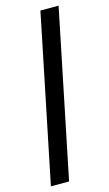

<svg xmlns="http://www.w3.org/2000/svg" viewBox="-119 -727 483 847"><g transform="rotate(-15 122.5 -303.5)"><path d="M3 77 159 -684H242L86 77Z"/></g></svg>

Font: Bricolage Grotesque 36pt Condensed
Style: Regular
Weight: 400
Width: 3
Designer: Mathieu Triay
Foundry: Atelier Triay
Version: Version 1.001;gftools[0.9.33.dev8+g029e19f]